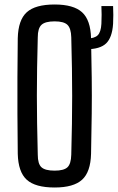

<svg xmlns="http://www.w3.org/2000/svg" viewBox="-20 -827 524 854"><path d="M223 7Q137 7 99 -27.5Q61 -62 59 -143Q58 -240 57.5 -321Q57 -402 57.5 -482.5Q58 -563 59 -657Q61 -738 99 -772.5Q137 -807 223 -807Q307 -807 345 -772.5Q383 -738 385 -657Q387 -562 388 -482Q389 -402 388 -321Q387 -240 385 -143Q383 -62 345 -27.5Q307 7 223 7ZM223 -68Q264 -68 280 -83Q296 -98 297 -139Q299 -213 300 -276.5Q301 -340 301 -400Q301 -460 300 -523Q299 -586 297 -661Q296 -701 280 -716.5Q264 -732 223 -732Q181 -732 164.5 -716.5Q148 -701 148 -661Q146 -588 145 -525Q144 -462 144 -402.5Q144 -343 145 -279Q146 -215 148 -139Q148 -98 164.5 -83Q181 -68 223 -68ZM364 -608Q349 -608 336 -610V-656Q351 -655 364 -655Q401 -656 415 -670.5Q429 -685 431 -721Q432 -738 432 -761.5Q432 -785 431 -800H483Q484 -784 484 -760.5Q484 -737 483 -721Q479 -660 452 -634Q425 -608 364 -608Z"/></svg>

Font: Big Shoulders Text Medium
Style: Regular
Weight: 500
Designer: Patric King
Foundry: XO Type Co
Version: Version 1.000; ttfautohint (v1.8.2)